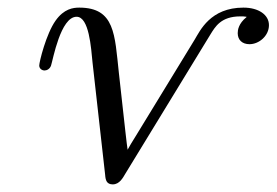

<svg xmlns="http://www.w3.org/2000/svg" viewBox="-20 -462 726 504"><path d="M83 -290C83 -282 90 -277 97 -277C103 -277 111 -281 114 -290C119 -305 139 -418 181 -418C214 -418 219 -337 223 -297L256 -3C257 11 260 22 276 22C294 22 303 4 309 -6L532 -371C545 -392 560 -419 611 -419C616 -419 622 -419 627 -418V-417C606 -400 604 -383 604 -375C604 -357 616 -346 635 -346C660 -346 686 -368 686 -396C686 -423 659 -442 619 -442C532 -442 505 -381 491 -358L334 -101C327 -90 321 -80 315 -69C312 -89 310 -109 292 -271C281 -371 282 -442 188 -442C172 -442 148 -439 126 -408C101 -373 83 -299 83 -290Z"/></svg>

Font: CMU Serif
Style: Italic
Weight: 500
Italic angle: -14.04°
Version: Version 0.7.0